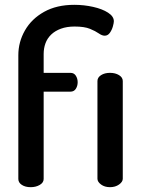

<svg xmlns="http://www.w3.org/2000/svg" viewBox="-20 -776 583 796"><path d="M107 0Q85 0 70.5 -9.5Q56 -19 56 -34V-547Q56 -602 83.5 -650Q111 -698 163 -727Q215 -756 288 -756Q328 -756 366 -747.5Q404 -739 428 -723.5Q452 -708 452 -688Q452 -681 448 -666.5Q444 -652 435.5 -640Q427 -628 414 -628Q403 -628 389.5 -637.5Q376 -647 353 -656.5Q330 -666 289 -666Q257 -666 232.5 -657Q208 -648 192 -632.5Q176 -617 168.5 -596.5Q161 -576 161 -552V-474H272Q287 -474 294.5 -462Q302 -450 302 -435Q302 -420 294.5 -408Q287 -396 272 -396H161V-34Q161 -19 145 -9.5Q129 0 107 0ZM436 0Q414 0 399 -11Q384 -22 384 -35V-440Q384 -455 399 -464.5Q414 -474 436 -474Q458 -474 473.5 -464.5Q489 -455 489 -440V-35Q489 -22 473.5 -11Q458 0 436 0Z"/></svg>

Font: Dosis SemiBold
Style: Regular
Weight: 600
Designer: EdgarTolentino, PabloImpallari, IginoMarini
Foundry: EdgarTolentino, PabloImpallari, IginoMarini
Version: Version 3.001; ttfautohint (v1.8.2)